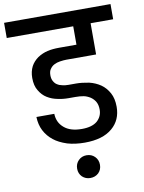

<svg xmlns="http://www.w3.org/2000/svg" viewBox="-126 -810 823 1100"><g transform="rotate(-10 285.5 -259.5)"><path d="M595.2 -651.9H463.9V-470.2H290Q275.9 -470.2 252.9 -466.8Q235.4 -464.4 219.2 -456.1Q204.6 -448.7 194.8 -434.1Q185.1 -421.4 185.1 -397.9Q185.1 -377.9 192.9 -363.8Q201.7 -348.1 212.9 -341.8Q226.1 -333 243.2 -330.1Q258.3 -326.2 277.8 -326.2H323.2Q354.5 -326.2 397 -317.9Q433.6 -309.1 462.9 -289.1Q491.2 -269.5 509.8 -235.8Q527.8 -203.1 527.8 -154.8Q527.8 -78.1 474.1 -32.2Q418.5 16.1 313 16.1Q256.8 16.1 211.9 2.9Q163.1 -13.2 134.8 -36.1Q102.1 -61.5 84 -97.2Q66.4 -131.3 64.9 -176.8H168.9Q170.4 -126 207 -95.2Q242.7 -64 310.1 -64Q369.6 -64 399.9 -89.8Q429.2 -116.2 429.2 -155.8Q429.2 -182.6 418.9 -201.2Q409.2 -218.3 391.1 -231Q370.6 -243.7 352.1 -247.1Q332 -251 304.2 -251H265.1Q231.4 -251 202.1 -257.8Q169.9 -263.7 142.1 -280.8Q115.7 -296.9 98.1 -327.1Q80.1 -355.5 80.1 -400.9Q80.1 -438.5 95.2 -467.8Q109.4 -494.1 136.2 -513.2Q164.1 -531.2 193.8 -538.1Q223.1 -544.9 261.2 -544.9H362.8V-651.9H-23.9V-740.2H595.2ZM243.2 155.8Q243.2 127 262.2 107.9Q281.2 88.9 309.1 88.9Q337.9 88.9 356.9 107.9Q376 127 376 155.8Q376 184.1 356.9 203.1Q337.4 221.2 309.1 221.2Q281.7 221.2 262.2 203.1Q243.2 184.1 243.2 155.8Z"/></g></svg>

Font: PoppinsZ Medium
Style: Regular
Weight: 500
Designer: Ninad Kale (Devanagari), Jonny Pinhorn (Latin)
Foundry: Indian Type Foundry
Version: Version 3.002;FEAKit 1.0